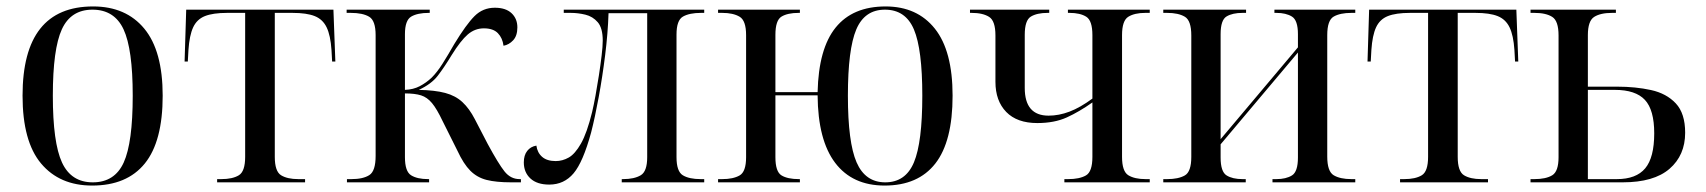

<svg xmlns="http://www.w3.org/2000/svg" viewBox="-20 -566 5297 596"><path d="M266 10Q165 10 107.5 -58.5Q50 -127 50 -269Q50 -546 269 -546Q371 -546 428 -477Q485 -408 485 -269Q485 -127 429.5 -58.5Q374 10 266 10ZM268 0Q336 0 364 -61.5Q392 -123 392 -269Q392 -414 363.5 -475Q335 -536 267 -536Q200 -536 172 -475Q144 -414 144 -269Q144 -123 172.5 -61.5Q201 0 268 0Z M654 0V-10H667Q702 -10 721.5 -22Q741 -34 741 -79V-526H685Q641 -526 616 -516Q591 -506 579.5 -481Q568 -456 565 -411L563 -375H553L558 -536H1015L1021 -375H1011L1009 -411Q1006 -456 994 -481Q982 -506 957 -516Q932 -526 888 -526H833V-79Q833 -34 852.5 -22Q872 -10 906 -10H927V0Z M1057 0V-10H1071Q1107 -10 1126.5 -22.5Q1146 -35 1146 -82V-457Q1146 -502 1126 -514Q1106 -526 1069 -526H1056V-536H1314V-526H1311Q1276 -526 1256.5 -514.5Q1237 -503 1237 -460V-287Q1263 -288 1283 -298.5Q1303 -309 1320 -325Q1337 -342 1353.5 -368Q1370 -394 1390 -429Q1427 -490 1453 -516Q1479 -542 1516 -542Q1550 -542 1568 -525Q1586 -508 1586 -481Q1586 -455 1573 -441Q1560 -427 1543 -424Q1540 -448 1525.5 -463Q1511 -478 1482 -478Q1454 -478 1432 -459Q1410 -440 1382 -395Q1359 -357 1339 -331Q1319 -305 1280 -287Q1330 -286 1362 -277.5Q1394 -269 1415.5 -249Q1437 -229 1454 -196L1494 -119Q1527 -58 1546 -34Q1565 -10 1593 -10H1597V0H1567Q1520 0 1490.5 -7.5Q1461 -15 1440 -36Q1419 -57 1400 -98L1354 -190Q1336 -228 1321 -246Q1306 -264 1287 -270Q1268 -276 1237 -276V-78Q1237 -34 1256 -22Q1275 -10 1309 -10H1312V0Z M1685 7Q1647 7 1626.5 -12Q1606 -31 1606 -62Q1606 -84 1616.5 -97.5Q1627 -111 1645 -114Q1648 -92 1663 -79Q1678 -66 1705 -66Q1726 -66 1745.5 -77Q1765 -88 1783.5 -120.5Q1802 -153 1818 -218Q1823 -239 1828.5 -269Q1834 -299 1839 -331.5Q1844 -364 1847.5 -393Q1851 -422 1851 -440Q1851 -479 1835.5 -497Q1820 -515 1797 -520.5Q1774 -526 1752 -526H1730V-536H2166V-526H2156Q2120 -526 2100 -514.5Q2080 -503 2080 -459V-78Q2080 -34 2099.5 -22Q2119 -10 2155 -10H2166V0H1910V-10H1914Q1949 -10 1969 -22Q1989 -34 1989 -78V-525H1869Q1867 -463 1858.5 -395Q1850 -327 1838.5 -264.5Q1827 -202 1815 -155Q1790 -63 1760.5 -28Q1731 7 1685 7Z M2726 10Q2626 10 2572.5 -60.5Q2519 -131 2518 -270H2387V-78Q2387 -33 2406 -21.5Q2425 -10 2460 -10H2463V0H2209V-10H2222Q2256 -10 2276 -21.5Q2296 -33 2296 -78V-457Q2296 -502 2276 -514Q2256 -526 2222 -526H2209V-536H2463V-526H2459Q2425 -526 2406 -514.5Q2387 -503 2387 -458V-280H2518Q2521 -415 2574 -480.5Q2627 -546 2729 -546Q2827 -546 2882 -477Q2937 -408 2937 -269Q2937 -127 2883.5 -58.5Q2830 10 2726 10ZM2728 0Q2791 0 2817 -62Q2843 -124 2843 -269Q2843 -413 2817 -474.5Q2791 -536 2727 -536Q2664 -536 2638 -474.5Q2612 -413 2612 -269Q2612 -124 2639 -62Q2666 0 2728 0Z M3284 0V-10H3296Q3331 -10 3351 -21.5Q3371 -33 3371 -79V-248Q3330 -219 3291.5 -201.5Q3253 -184 3200 -184Q3137 -184 3103.5 -218.5Q3070 -253 3070 -312V-456Q3070 -501 3050.5 -513.5Q3031 -526 2996 -526H2991V-536H3237V-526H3232Q3199 -526 3180 -514.5Q3161 -503 3161 -458V-293Q3161 -207 3235 -207Q3267 -207 3300 -219.5Q3333 -232 3371 -260V-457Q3371 -502 3352 -514Q3333 -526 3300 -526H3295V-536H3549V-526H3535Q3502 -526 3482.5 -514Q3463 -502 3463 -457V-79Q3463 -34 3482.5 -22Q3502 -10 3536 -10H3549V0Z M3591 0V-10H3603Q3638 -10 3658 -21.5Q3678 -33 3678 -79V-456Q3678 -502 3658 -514Q3638 -526 3603 -526H3591V-536H3848V-526H3837Q3806 -526 3787.5 -515Q3769 -504 3769 -460V-134L4009 -419V-460Q4009 -503 3990.5 -514.5Q3972 -526 3942 -526H3936V-536H4187V-526H4175Q4140 -526 4120 -514.5Q4100 -503 4100 -457V-80Q4100 -34 4120 -22Q4140 -10 4175 -10H4187V0H3930V-10H3942Q3972 -10 3990.5 -21.5Q4009 -33 4009 -77V-403L3769 -118V-77Q3769 -33 3787.5 -21.5Q3806 -10 3837 -10H3847V0Z M4326 0V-10H4339Q4374 -10 4393.5 -22Q4413 -34 4413 -79V-526H4357Q4313 -526 4288 -516Q4263 -506 4251.5 -481Q4240 -456 4237 -411L4235 -375H4225L4230 -536H4687L4693 -375H4683L4681 -411Q4678 -456 4666 -481Q4654 -506 4629 -516Q4604 -526 4560 -526H4505V-79Q4505 -34 4524.5 -22Q4544 -10 4578 -10H4599V0Z M4731 0V-10H4743Q4779 -10 4798.5 -22Q4818 -34 4818 -78V-456Q4818 -501 4798.5 -513.5Q4779 -526 4743 -526H4731V-536H4996V-526H4984Q4948 -526 4928.5 -513.5Q4909 -501 4909 -457V-297H5000Q5057 -297 5105 -286.5Q5153 -276 5182 -245Q5211 -214 5211 -154Q5211 -84 5162.5 -42Q5114 0 5017 0ZM4999 -10Q5059 -10 5087 -43.5Q5115 -77 5115 -152Q5115 -225 5086 -256Q5057 -287 4993 -287H4909V-10Z"/></svg>

Font: Noto Serif Display SemiCondensed
Style: Regular
Weight: 400
Width: 4
Designer: Monotype Design Team
Foundry: Monotype Imaging Inc.
Version: Version 2.009